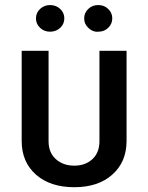

<svg xmlns="http://www.w3.org/2000/svg" viewBox="-20 -744 597 774"><path d="M490.2 -175.8Q490.2 -266.6 490.2 -539.1Q462.9 -539.1 380.9 -539.1Q380.9 -448.2 380.9 -174.8Q380.9 -128.9 352.5 -102.5Q324.2 -76.2 279.3 -76.2Q234.4 -76.2 205.1 -102.5Q175.8 -128.9 175.8 -174.8Q175.8 -295.9 175.8 -539.1Q148.4 -539.1 67.4 -539.1Q67.4 -448.2 67.4 -175.8Q67.4 -90.8 125 -40Q182.6 10.7 279.3 10.7Q376 10.7 432.6 -40Q490.2 -90.8 490.2 -175.8ZM432.6 -669.9Q432.6 -692.4 416 -708Q400.4 -723.6 376 -723.6Q351.6 -723.6 335.9 -708Q319.3 -692.4 319.3 -669.9Q319.3 -647.5 335.9 -631.8Q348.6 -619.1 366.2 -616.2Q371.1 -616.2 376 -616.2Q400.4 -616.2 416 -631.8Q432.6 -647.5 432.6 -669.9ZM239.3 -669.9Q239.3 -692.4 222.7 -708Q206.1 -723.6 181.6 -723.6Q158.2 -723.6 141.6 -708Q125 -692.4 125 -669.9Q125 -647.5 141.6 -631.8Q158.2 -616.2 181.6 -616.2Q206.1 -616.2 222.7 -631.8Q239.3 -647.5 239.3 -669.9Z"/></svg>

Font: DaxlinePro-Medium
Style: Medium
Weight: 400
Designer: Hans Reichel
Version: Version 7.502; 2006